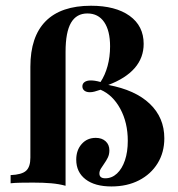

<svg xmlns="http://www.w3.org/2000/svg" viewBox="-20 -651 631 682"><path d="M375.8 11.3Q316.9 11.3 283.9 -14.1Q250.8 -39.5 250.8 -83.9Q250.8 -117.7 270.2 -139.5Q289.5 -161.3 320.2 -161.3Q341.9 -161.3 355.2 -149.2Q368.5 -137.1 368.5 -116.9Q368.5 -102.4 362.9 -91.1Q357.3 -79.8 350.4 -70.2Q343.5 -60.5 338.3 -52Q333.1 -43.5 333.1 -34.7Q333.1 -17.7 354 -17.7Q377.4 -17.7 395.6 -34.7Q413.7 -51.6 423.8 -81.5Q433.9 -111.3 433.9 -150.8Q433.9 -215.3 407.3 -264.5Q380.6 -313.7 337.1 -332.3Q325 -328.2 316.1 -325.8Q307.3 -323.4 299.2 -323.4Q287.1 -323.4 279.8 -329Q272.6 -334.7 272.6 -344.4Q272.6 -354 280.6 -359.7Q288.7 -365.3 302.4 -365.3Q308.9 -365.3 317.3 -364.1Q325.8 -362.9 337.1 -359.7Q353.2 -383.9 362.1 -416.5Q371 -449.2 371 -486.3Q371 -541.9 350 -572.6Q329 -603.2 290.3 -603.2Q251.6 -603.2 232.3 -570.2Q212.9 -537.1 212.9 -466.9V8.9Q189.5 2.4 161.7 0Q133.9 -2.4 97.6 -2.4Q72.6 -2.4 52.4 -2Q32.3 -1.6 17.7 0V-29Q57.3 -30.6 72.6 -44.4Q87.9 -58.1 87.9 -91.1V-413.7Q87.9 -521 142.3 -575.8Q196.8 -630.6 303.2 -630.6Q390.3 -630.6 440.3 -594.8Q490.3 -558.9 490.3 -495.2Q490.3 -446 458.5 -409.3Q426.6 -372.6 364.5 -349.2Q460.5 -331.5 512.1 -282.3Q563.7 -233.1 563.7 -159.7Q563.7 -109.7 539.9 -71Q516.1 -32.3 473.8 -10.5Q431.5 11.3 375.8 11.3Z"/></svg>

Font: Playfair 5pt SemiExpanded Light ExtraBold
Style: Regular
Weight: 800
Version: Version 2.001;gftools[0.9.30]